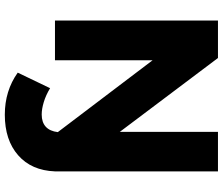

<svg xmlns="http://www.w3.org/2000/svg" viewBox="-86 -656 957 826"><g transform="rotate(90 393.0 -242.5)"><path d="M716.8 -701.2V0Q712.9 101.1 647.5 158.4Q582 215.8 473.1 215.8Q370.1 215.8 292 160.2L358.9 21Q388.7 39.1 418.5 48.1Q448.2 57.1 472.2 57.1Q505.4 57.1 524.7 39.6Q543.9 22 547.9 -12.2L238.8 -419.9V0H67.9V-701.2H229L546.9 -278.8V-701.2Z"/></g></svg>

Font: Argentum Sans
Style: Bold
Weight: 700
Designer: Julieta Ulanovsky (Modified by Cristiano Sobral)
Foundry: Julieta Ulanovsky
Version: Version 1.000; ttfautohint (v1.5.65-e2d9)